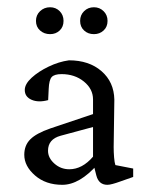

<svg xmlns="http://www.w3.org/2000/svg" viewBox="-20 -511 410 537"><path d="M154.3 5.9Q107.9 5.9 77.9 -20.3Q47.9 -46.4 47.9 -78.1Q47.9 -104.5 64.7 -121.3Q81.5 -138.2 121.1 -151.9L240.2 -191.9V-232.9Q240.2 -262.2 214.6 -283Q189 -303.7 152.3 -303.7Q131.8 -303.7 124.5 -295.4Q117.2 -287.1 116.2 -262.2L114.7 -231Q87.4 -223.6 68.4 -231.9Q49.3 -240.2 49.3 -259.3Q49.3 -275.9 68.4 -293.5Q87.4 -311 116 -324.7Q144.5 -338.4 172.9 -342.3Q229 -342.3 263.9 -312Q298.8 -281.7 299.8 -232.4L297.9 -99.6Q297.9 -85.4 299.1 -70.8Q300.3 -56.2 302.7 -49.3L352.5 -39.6V-16.1L314.9 -2.9Q304.2 1 295.2 3.4Q286.1 5.9 280.3 5.9Q256.3 5.9 249.5 -20L241.7 -50.8L252.9 -51.3Q202.6 5.9 154.3 5.9ZM173.8 -37.6Q210 -37.6 240.2 -72.8V-155.8L149.4 -131.3Q114.3 -121.6 114.3 -89.4Q114.3 -69.3 132.1 -53.5Q149.9 -37.6 173.8 -37.6ZM120.1 -415.5Q103.5 -415.5 92 -425.8Q80.6 -436 80.6 -452.6Q80.6 -468.8 92 -479.7Q103.5 -490.7 120.1 -490.7Q136.2 -490.7 147 -479.7Q157.7 -468.8 157.7 -452.6Q157.7 -436 147 -425.8Q136.2 -415.5 120.1 -415.5ZM242.7 -415.5Q226.1 -415.5 215.1 -425.8Q204.1 -436 204.1 -452.6Q204.1 -468.8 215.1 -479.7Q226.1 -490.7 242.7 -490.7Q258.8 -490.7 269.8 -479.7Q280.8 -468.8 280.8 -452.6Q280.8 -436 269.8 -425.8Q258.8 -415.5 242.7 -415.5Z"/></svg>

Font: Lateef Light
Style: Regular
Weight: 300
Designer: SIL International
Foundry: SIL International
Version: Version 4.200